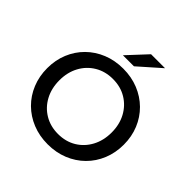

<svg xmlns="http://www.w3.org/2000/svg" viewBox="-240 -1131 1340 1340"><g transform="rotate(45 430.0 -461.5)"><path d="M430 16Q348 16 279 -12Q210 -40 159 -90.5Q108 -141 80 -209.5Q52 -278 52 -358Q52 -438 80 -506Q108 -574 159 -624.5Q210 -675 279 -703Q348 -731 430 -731Q512 -731 581 -703Q650 -675 701 -624.5Q752 -574 780 -506Q808 -438 808 -358Q808 -278 780 -209.5Q752 -141 701 -90.5Q650 -40 581 -12Q512 16 430 16ZM430 -86Q506 -86 564 -121Q622 -156 655 -217.5Q688 -279 688 -358Q688 -437 655 -498Q622 -559 564 -594Q506 -629 430 -629Q355 -629 296.5 -594Q238 -559 205 -498Q172 -437 172 -358Q172 -279 205 -217.5Q238 -156 296.5 -121Q355 -86 430 -86ZM634 -939 471 -795H362L496 -939Z"/></g></svg>

Font: Wix Madefor Display SemiBold
Style: Regular
Weight: 600
Designer: Dalton Maag Ltd
Foundry: Dalton Maag Ltd
Version: Version 3.100